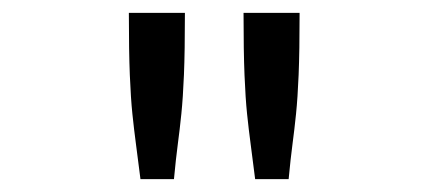

<svg xmlns="http://www.w3.org/2000/svg" viewBox="-20 -685 665 298"><path d="M180 -665H267Q267 -605 265.5 -569Q264 -533 261.5 -508.5Q259 -484 256 -461.5Q253 -439 250 -407H198Q194 -439 191 -461.5Q188 -484 185.5 -508Q183 -532 181.5 -568.5Q180 -605 180 -665ZM358 -665H445Q445 -605 443.5 -569Q442 -533 439.5 -508.5Q437 -484 434 -461.5Q431 -439 428 -407H376Q372 -439 369 -461.5Q366 -484 363.5 -508Q361 -532 359.5 -568.5Q358 -605 358 -665Z"/></svg>

Font: Inconsolata Expanded
Style: Regular
Weight: 400
Width: 7
Monospace: yes
Designer: Raph Levien, Cyreal, Brenton Simpson
Foundry: Raph Levien, Cyreal, Google
Version: Version 3.100; ttfautohint (v1.8.4.7-5d5b)